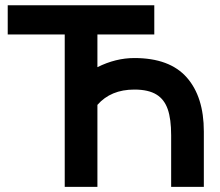

<svg xmlns="http://www.w3.org/2000/svg" viewBox="-20 -726 856 746"><path d="M772 0H645V-200.5Q645 -263.5 631.8 -301.5Q618.5 -339.5 589 -358Q557.5 -378 502 -378Q410.5 -378 358.5 -318.5V0H231.5V-592H10V-705.5H579.5V-592H358.5V-465Q429.5 -500.5 502 -500.5Q639 -500.5 705.5 -425.2Q772 -350 772 -215Z"/></svg>

Font: Acari Sans
Style: Bold
Weight: 700
Designer: Alfredo Marco Pradil and Stefan Peev (font) & Cristiano Sobral (main changes)
Foundry: Alfredo Marco Pradil and Stefan Peev (font) & Cristiano Sobral (main changes)
Version: Version 1.063; ttfautohint (v1.8.3)